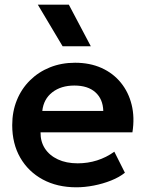

<svg xmlns="http://www.w3.org/2000/svg" viewBox="-20 -782 620 817"><path d="M305 15Q223.5 15 162 -18.2Q100.5 -51.5 66.2 -111Q32 -170.5 32 -249.5Q32 -307.5 51.8 -356Q71.5 -404.5 107.8 -440.2Q144 -476 192.8 -495.5Q241.5 -515 299.5 -515Q362.5 -515 412 -492.8Q461.5 -470.5 494.2 -430.2Q527 -390 540.2 -336.2Q553.5 -282.5 543.5 -219H152.5Q152 -179.5 171.2 -150Q190.5 -120.5 226.2 -103.8Q262 -87 310.5 -87Q353.5 -87 393 -99.5Q432.5 -112 466.5 -136.5L511.5 -47Q488 -28 453 -14Q418 0 379.2 7.5Q340.5 15 305 15ZM160 -310H419.5Q418 -360.5 386 -389.2Q354 -418 296.5 -418Q239.5 -418 202.5 -389.2Q165.5 -360.5 160 -310ZM246.5 -585 141 -762H273L366.5 -585Z"/></svg>

Font: Geologica Roman Medium
Style: Regular
Weight: 500
Designer: Sindre Bremnes, Frode Helland
Foundry: Monokrom Skriftforlag AS
Version: Version 1.010;gftools[0.9.28]